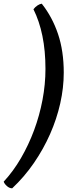

<svg xmlns="http://www.w3.org/2000/svg" viewBox="-60 -819 395 1039"><path d="M6 200Q-9 200 -22.5 188Q-36 176 -40 164Q12 108 53.5 36.5Q95 -35 124.5 -114.5Q154 -194 170 -278.5Q186 -363 186 -446Q186 -544 169.5 -624.5Q153 -705 121 -769Q131 -782 143.5 -790Q156 -798 166 -799Q223 -727 254 -635Q285 -543 285 -426Q285 -344 266 -259.5Q247 -175 211 -93.5Q175 -12 123.5 63Q72 138 6 200Z"/></svg>

Font: Texturina 12pt SemiBold
Style: Italic
Weight: 600
Italic angle: -11°
Version: Version 1.002